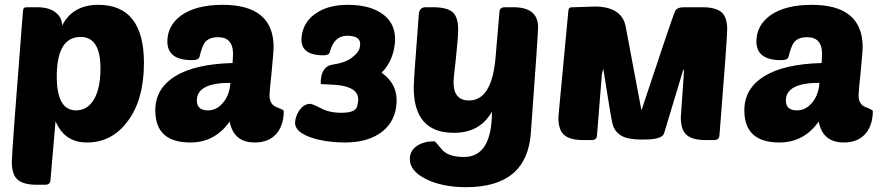

<svg xmlns="http://www.w3.org/2000/svg" viewBox="-20 -580 3654 795"><path d="M576 -319Q576 -167 508 -77Q443 10 340 10Q247 10 210 -78L189 165Q188 185 167 185H131Q73 185 49 160Q29 139 29 90Q29 49 74 -521Q75 -543 79 -547Q82 -550 95 -550H134Q185 -550 212 -527Q237 -507 237 -474Q281 -560 387 -560Q576 -560 576 -319ZM215 -263Q215 -123 295 -123Q340 -123 367 -165Q396 -211 396 -297Q396 -427 314 -427Q215 -427 215 -263Z M705 -264Q787 -315 943 -319Q945 -347 945 -356Q945 -426 883 -426Q845 -426 828 -404Q817 -389 806 -345Q803 -331 775 -331Q673 -331 673 -408Q673 -474 730 -516Q792 -560 902 -560Q1113 -560 1113 -384Q1113 -369 1105 -285Q1096 -201 1096 -186Q1096 -147 1126 -136Q1155 -125 1155 -120Q1155 -68 1130 -33Q1098 10 1035 10Q947 10 931 -77Q870 10 768 10Q623 10 623 -123Q623 -213 705 -264ZM795 -164Q795 -123 841 -123Q876 -123 901 -152Q930 -183 934 -237Q795 -237 795 -164Z M1572 -292Q1601 -328 1611 -375Q1631 -470 1568 -519Q1515 -560 1421 -560Q1340 -560 1290 -526Q1242 -495 1231 -441Q1212 -351 1319 -351Q1343 -351 1346 -365Q1363 -432 1418 -432Q1480 -432 1470 -385Q1466 -362 1434 -339Q1408 -320 1357.5 -312.5Q1307 -305 1308 -232L1362 -229Q1482 -222 1460 -146Q1458 -113 1394 -113Q1343 -113 1308 -132Q1274 -150 1264 -150Q1238 -150 1218 -121Q1203 -97 1202 -74Q1199 -32 1276 -8Q1335 10 1408 10Q1506 10 1564 -36Q1618 -80 1622 -154Q1627 -232 1560 -279Q1566 -286 1572 -292Z M1868 -341Q1858 -257 1858 -239Q1858 -164 1922 -164Q2017 -164 2032 -343L2048 -530Q2049 -550 2070 -550H2106Q2208 -550 2208 -467Q2208 -439 2178 -29Q2162 195 1910 195Q1810 195 1743 161Q1677 128 1677 79Q1677 43 1708 23Q1736 5 1779 5Q1782 5 1808 37Q1834 70 1901 70Q2017 70 2017 -118Q1968 -30 1859 -30Q1693 -30 1693 -218Q1693 -248 1714 -519Q1716 -550 1742 -550H1774Q1834 -550 1857 -527Q1877 -506 1877 -458Q1877 -425 1868 -341Z M2889 -550Q2947 -550 2971 -526Q2991 -505 2991 -459Q2991 -419 2959 -20Q2958 0 2937 0H2901Q2843 0 2819 -25Q2799 -46 2799 -95Q2799 -99 2813 -296L2810 -284V-294L2730 -29Q2724 -5 2662 -2.5Q2600 0 2568 -11Q2524 -27 2515 -73Q2510 -92 2478 -295Q2475 -287 2472 -271Q2464 -171 2452 -20Q2451 0 2430 0H2394Q2336 0 2312 -25Q2292 -46 2292 -95Q2292 -101 2332 -521Q2333 -542 2337 -546Q2339 -550 2353 -550L2448 -553Q2560 -550 2572 -463L2636 -123Q2766 -516 2776 -535Q2784 -550 2811 -550Z M3144 -264Q3226 -315 3382 -319Q3384 -347 3384 -356Q3384 -426 3322 -426Q3284 -426 3267 -404Q3256 -389 3245 -345Q3242 -331 3214 -331Q3112 -331 3112 -408Q3112 -474 3169 -516Q3231 -560 3341 -560Q3552 -560 3552 -384Q3552 -369 3544 -285Q3535 -201 3535 -186Q3535 -147 3565 -136Q3594 -125 3594 -120Q3594 -68 3569 -33Q3537 10 3474 10Q3386 10 3370 -77Q3309 10 3207 10Q3062 10 3062 -123Q3062 -213 3144 -264ZM3234 -164Q3234 -123 3280 -123Q3315 -123 3340 -152Q3369 -183 3373 -237Q3234 -237 3234 -164Z"/></svg>

Font: PoetsenOne
Style: Regular
Weight: 400
Designer: Rodrigo Fuenzalida, Pablo Impallari
Foundry: Pablo Impallari, Rodrigo Fuenzalida
Version: Version 1.000